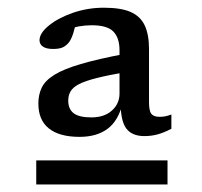

<svg xmlns="http://www.w3.org/2000/svg" viewBox="-20 -728 525 498"><path d="M74 -249.5V-312H414.5V-249.5ZM306.5 -541Q260 -533 230.5 -525.5Q201 -518 185 -509.8Q169 -501.5 163 -491Q157 -480.5 157 -467Q157 -445 171.2 -434.2Q185.5 -423.5 217 -423.5Q250.5 -423.5 270.2 -441.2Q290 -459 290 -485.5V-597Q290 -630 274 -646.2Q258 -662.5 218 -662.5Q201 -662.5 184.2 -659.5Q167.5 -656.5 147.5 -650L179 -678Q174.5 -656.5 170.2 -642.5Q166 -628.5 159.5 -619Q152.5 -610 143.5 -605.5Q134.5 -601 117.5 -601Q100.5 -601 91.5 -607Q82.5 -613 82.5 -623.5Q82.5 -642 106.8 -661.8Q131 -681.5 169.2 -694.8Q207.5 -708 249.5 -708Q294 -708 319.2 -696.8Q344.5 -685.5 355.5 -661.8Q366.5 -638 366.5 -601V-463.5Q366.5 -440.5 372.5 -432.8Q378.5 -425 394 -425Q401 -425 408 -426.2Q415 -427.5 424.5 -431V-394Q405.5 -384 389 -379.5Q372.5 -375 354.5 -375Q322 -375 307.2 -395.2Q292.5 -415.5 293 -463.5H299Q288 -416 259.8 -394.5Q231.5 -373 186.5 -373Q134 -373 106.8 -394.8Q79.5 -416.5 79.5 -459.5Q79.5 -483 88.5 -501.2Q97.5 -519.5 121.5 -534.2Q145.5 -549 189.8 -562Q234 -575 305 -588.5Z"/></svg>

Font: Newsreader 9pt
Style: Regular
Weight: 400
Designer: Hugues Gentile
Foundry: Production Type
Version: Version 1.003